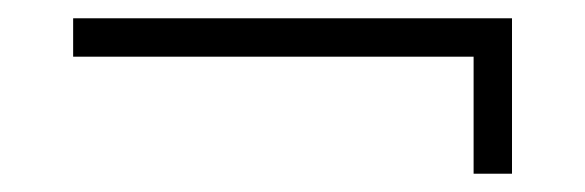

<svg xmlns="http://www.w3.org/2000/svg" viewBox="-20 -391 640 210"><path d="M498 -201V-329H60V-371H540V-201Z"/></svg>

Font: Manrope ExtraLight
Style: Regular
Weight: 200
Designer: Mikhail Sharanda
Foundry: Mikhail Sharanda
Version: Version 4.505